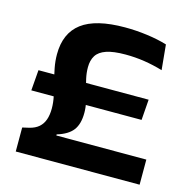

<svg xmlns="http://www.w3.org/2000/svg" viewBox="-98 -750 840 846"><g transform="rotate(15 322.0 -326.5)"><path d="M43 -278 50.5 -372H553L546 -278ZM201 -114.5H611.5V0H46.5V-109.5L77 -116.5Q103.5 -123 119.8 -137.2Q136 -151.5 143.5 -173.2Q151 -195 151 -224Q151 -250.5 145 -279.2Q139 -308 131 -338.2Q123 -368.5 117 -399.2Q111 -430 111 -461Q111 -557.5 174.2 -605.2Q237.5 -653 371 -653Q421.5 -653 472 -646.2Q522.5 -639.5 563.5 -627L574.5 -512.5Q532.5 -525 490.2 -531.5Q448 -538 403.5 -538Q348.5 -538 316.5 -527Q284.5 -516 271 -494.5Q257.5 -473 257.5 -441Q257.5 -416 263 -391Q268.5 -366 276 -341Q283.5 -316 289 -291.5Q294.5 -267 294.5 -242.5Q294.5 -191.5 272.8 -163Q251 -134.5 201 -119.5Z"/></g></svg>

Font: AnekLatin_SemiExpandedSemiBold
Style: Regular
Weight: 600
Width: 6
Designer: Yesha Goshar
Foundry: Ek Type
Version: Version 1.003